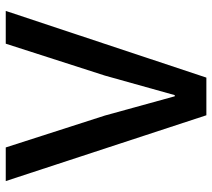

<svg xmlns="http://www.w3.org/2000/svg" viewBox="-55 -683 738 668"><g transform="rotate(-90 314.0 -349.0)"><path d="M247 0 18 -698H135L246 -353L313 -110H317L385 -353L496 -698H610L378 0Z"/></g></svg>

Font: IBM Plex Thai Medium
Style: Regular
Weight: 500
Designer: Mike Abbink, Paul van der Laan, Pieter van Rosmalen, Ben Mitchell, Mark Frömberg
Foundry: Bold Monday
Version: Version 1.0